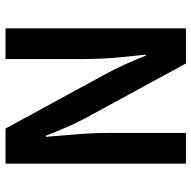

<svg xmlns="http://www.w3.org/2000/svg" viewBox="-19 -675 694 696"><g transform="rotate(90 328.0 -327.0)"><path d="M83 0V-654H210L406 -294Q424 -261 440.5 -223Q457 -185 472 -146H476Q472 -199 467 -256.5Q462 -314 462 -368V-654H573V0H446L250 -360Q232 -393 214.5 -431Q197 -469 182 -508H178Q184 -457 189 -399.5Q194 -342 194 -286V0Z"/></g></svg>

Font: Source Sans 3 SemiBold
Style: Regular
Weight: 600
Designer: Paul D. Hunt
Foundry: Adobe
Version: Version 3.046;hotconv 1.0.118;makeotfexe 2.5.65603